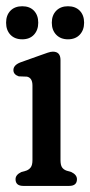

<svg xmlns="http://www.w3.org/2000/svg" viewBox="-27 -610 296 630"><path d="M171.5 -413V-85Q171.5 -68.5 176.5 -61Q181.5 -53.5 191.5 -50L207 -45.5Q225.5 -36.5 225.5 -22Q225.5 0 200 0H49.5Q24 0 24 -22Q24 -36.5 43 -45.5L59 -50Q68.5 -53.5 74 -61Q79.5 -68.5 79.5 -85V-329.5Q79.5 -354.5 61.5 -358.5L34.5 -359.5Q17 -365.5 17 -380Q17 -396.5 40.5 -405.5L105 -428.5Q119 -433.5 129.2 -437Q139.5 -440.5 146.5 -440.5Q171.5 -440.5 171.5 -413ZM46 -481Q21.5 -481 7.2 -496Q-7 -511 -7 -535.5Q-7 -560 7.2 -574.8Q21.5 -589.5 46 -589.5Q70.5 -589.5 84.5 -574.8Q98.5 -560 98.5 -535.5Q98.5 -511.5 84.5 -496.2Q70.5 -481 46 -481ZM196 -481Q172 -481 157.5 -496Q143 -511 143 -535.5Q143 -560 157.5 -574.8Q172 -589.5 196 -589.5Q220.5 -589.5 234.8 -574.8Q249 -560 249 -535.5Q249 -511.5 234.8 -496.2Q220.5 -481 196 -481Z"/></svg>

Font: Fraunces 144pt S100
Style: Regular
Weight: 400
Version: Version 1.000; ttfautohint (v1.8.3)